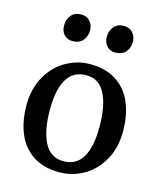

<svg xmlns="http://www.w3.org/2000/svg" viewBox="-120 -895 835 993"><g transform="rotate(15 297.5 -398.0)"><path d="M38.6 0ZM191.4 -806.6H191.9Q221.7 -806.6 239 -786.6Q256.3 -766.6 256.3 -739.3Q256.3 -705.1 237.1 -683.3Q217.8 -661.6 181.6 -661.6H181.2Q153.3 -661.6 136.5 -680.7Q119.6 -699.7 119.6 -728.5Q119.6 -761.2 138.2 -783.9Q156.7 -806.6 191.4 -806.6ZM419.9 -806.6H420.4Q450.7 -806.6 468 -786.6Q485.4 -766.6 485.4 -739.3Q485.4 -705.1 466.1 -683.3Q446.8 -661.6 409.7 -661.6H409.2Q382.3 -661.6 365.2 -681.2Q348.1 -700.7 348.1 -728.5Q348.1 -761.2 366.9 -783.9Q385.7 -806.6 419.9 -806.6ZM556.2 -279.3Q556.2 -189 518.8 -123Q481.4 -57.1 420.7 -22.9Q359.9 11.2 291 11.2Q206.1 11.2 149.7 -26.4Q93.3 -64 65.9 -129.6Q38.6 -195.3 38.6 -279.8Q38.6 -369.1 75.9 -435.1Q113.3 -501 174.1 -535.6Q234.9 -570.3 303.2 -570.3Q388.2 -570.3 444.8 -532.7Q501.5 -495.1 528.8 -429.4Q556.2 -363.8 556.2 -279.3ZM297.4 -509.8Q230 -509.8 195.8 -454.3Q161.6 -398.9 161.6 -288.6Q161.6 -178.7 194.6 -114Q227.5 -49.3 297.4 -49.3Q432.6 -49.3 432.6 -270.5Q432.6 -380.4 400.1 -445.1Q367.7 -509.8 297.4 -509.8Z"/></g></svg>

Font: Merriweather
Style: Regular
Weight: 400
Designer: Eben Sorkin
Foundry: Eben Sorkin
Version: Version 1.584; ttfautohint (v1.6)